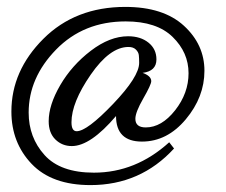

<svg xmlns="http://www.w3.org/2000/svg" viewBox="-20 -415 654 556"><path d="M433 -243Q433 -209 393 -204Q418 -195 418 -180Q418 -170 395 -130Q372 -90 372 -71Q372 -46 402 -46Q448 -46 487 -95.5Q526 -145 526 -203Q526 -263 480 -308Q434 -353 344 -353Q222 -353 142.5 -271.5Q63 -190 63 -89Q63 -17 109 34Q155 85 252 85Q373 85 470 -3L484 15Q387 121 242 121Q130 121 71.5 59.5Q13 -2 13 -92Q13 -210 105.5 -302.5Q198 -395 343 -395Q453 -395 512.5 -340.5Q572 -286 572 -210Q572 -134 518 -69.5Q464 -5 391 -5Q316 -5 316 -79Q242 8 188 8Q160 8 140.5 -11Q121 -30 121 -64Q121 -111 154.5 -168.5Q188 -226 243 -268Q298 -310 351 -310Q387 -310 410 -291.5Q433 -273 433 -243ZM202 -35Q232 -35 307.5 -114Q383 -193 383 -233Q383 -247 382 -255.5Q381 -264 373.5 -271.5Q366 -279 352 -279Q298 -279 242.5 -198.5Q187 -118 187 -61Q187 -35 202 -35Z"/></svg>

Font: Dancing Script
Style: Bold
Weight: 700
Designer: Pablo Impallari
Foundry: Pablo Impallari. www.impallari.com Igino Marini. www.ikern.com
Version: Version 1.002